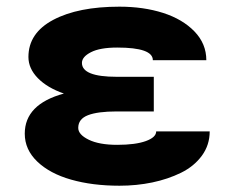

<svg xmlns="http://www.w3.org/2000/svg" viewBox="-20 -558 704 587"><path d="M55.7 -149.4Q55.7 -239.3 175.3 -272Q124.5 -289.6 95.7 -319.1Q66.9 -348.6 66.9 -383.8Q66.9 -457 142.8 -497.3Q218.8 -537.6 345.2 -537.6Q418.5 -537.6 478.3 -518.6Q538.1 -499.5 574.5 -461.9Q610.8 -424.3 610.8 -374H447.3Q447.3 -412.6 338.4 -412.6Q285.6 -412.6 258.1 -398.4Q230.5 -384.3 230.5 -365.7Q230.5 -323.2 336.9 -323.2H450.2V-217.3H336.9Q278.8 -217.3 249 -205.8Q219.2 -194.3 219.2 -167Q219.2 -146.5 251.2 -130.9Q283.2 -115.2 338.4 -115.2Q394 -115.2 425.8 -126.7Q457.5 -138.2 457.5 -156.2H621.1Q621.1 -114.7 597.2 -82Q573.2 -49.3 533.4 -29.8Q493.7 -10.3 445.6 -0.2Q397.5 9.8 345.2 9.8Q262.7 9.8 197.5 -8.8Q132.3 -27.3 94 -64Q55.7 -100.6 55.7 -149.4Z"/></svg>

Font: Bert Sans Black
Style: Regular
Weight: 900
Designer: Christian Robertson, Adam Twardoch, & Cristiano Sobral
Foundry: Google
Version: Version 12.135;January 10, 2020;FontCreator 12.0.0.2547 64-b